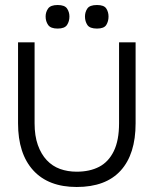

<svg xmlns="http://www.w3.org/2000/svg" viewBox="-20 -732 617 766"><path d="M286 14Q173 14 112.5 -52.5Q52 -119 52 -240V-563H118V-240Q118 -190 131 -153.5Q144 -117 166.5 -93Q189 -69 219.5 -58Q250 -47 286 -47Q338 -47 375.5 -66.5Q413 -86 434 -129Q455 -172 455 -240V-563H521V-240Q521 -117 461.5 -51.5Q402 14 286 14ZM210 -618Q182 -618 172 -632.5Q162 -647 162 -666Q162 -684 172 -698Q182 -712 210 -712Q238 -712 247.5 -698Q257 -684 257 -666Q257 -647 247.5 -632.5Q238 -618 210 -618ZM367 -618Q338 -618 328.5 -632.5Q319 -647 319 -666Q319 -684 328.5 -698Q338 -712 367 -712Q395 -712 404 -698Q413 -684 413 -666Q413 -647 404 -632.5Q395 -618 367 -618Z"/></svg>

Font: Darker Grotesque Medium
Style: Regular
Weight: 500
Designer: Gabriel Lam
Foundry: TypeRant
Version: Version 1.000;gftools[0.9.28]